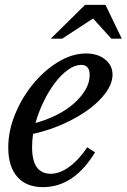

<svg xmlns="http://www.w3.org/2000/svg" viewBox="-20 -760 521 790"><path d="M371 -133Q284 10 157 10Q88 10 51 -32.5Q14 -75 14 -153Q14 -222 42.5 -291Q71 -360 117 -415.5Q163 -471 220 -505.5Q277 -540 334 -540Q382 -540 412.5 -515.5Q443 -491 443 -453Q443 -418 417 -381Q391 -344 346.5 -311Q302 -278 242.5 -251Q183 -224 116 -209Q114 -195 113 -181.5Q112 -168 112 -154Q112 -45 189 -45Q226 -45 265.5 -74Q305 -103 339 -154ZM314 -493Q288 -493 260 -473Q232 -453 206.5 -419.5Q181 -386 160 -343Q139 -300 126 -254Q174 -267 215 -288Q256 -309 285.5 -335.5Q315 -362 332 -391.5Q349 -421 349 -451Q349 -493 314 -493ZM414 -740 481 -601H438L363 -684L236 -601H189L330 -740Z"/></svg>

Font: SVN-Libre Baskerville
Style: Italic
Weight: 400
Italic angle: -14°
Designer: Pablo Impallari, Rodrigo Fuenzalida
Foundry: Pablo Impallari, Rodrigo Fuenzalida
Version: Version 1.000; ttfautohint (v1.8.4)